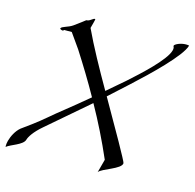

<svg xmlns="http://www.w3.org/2000/svg" viewBox="-120 -750 899 886"><g transform="rotate(15 330.0 -307.0)"><path d="M226.3 -647.5C222.4 -647.5 220.1 -646 206.3 -636.7C200.2 -631.8 189.3 -631.3 189.3 -631.3C189.3 -631.3 163.1 -610.4 137.9 -592.8C116.9 -578.1 87.2 -574.7 83.5 -564.5C81.8 -560.1 93.2 -557.1 96.2 -557.1C99.6 -557.1 102.2 -561.5 102.2 -561.5H138.8L188 -491.7C229.3 -427.2 269.4 -361.8 307 -294.4C218.1 -219.7 170.6 -184.6 138.2 -156.2C89.8 -114.3 45.1 -84 25.5 -69.3C4.8 -52.2 -9.7 -23.4 -16 0C-18.5 9.4 -19.4 17.7 -19.4 23.9C-19.4 26.2 -19.3 28.1 -19.1 29.8C1 13.2 57.8 -0.5 65 -27.3C68.7 -41 85.6 -69.3 125.4 -103L320.1 -270.5C363.4 -193.4 403 -113.3 438.6 -31.2L421.6 32.2C435.2 11.8 526 -9.9 526 -38.5C526 -46.4 449.8 -180.3 371.5 -316.4L462.6 -399.4C538.9 -469.2 664.2 -588.9 678.2 -641.1C673.6 -642.1 667.9 -642.6 663 -642.6C636.6 -642.6 611.1 -629.4 609.3 -622.6C609 -621.6 608.8 -620.6 609.1 -620.1C612.6 -614.7 612.7 -607.9 610.5 -599.6C597.4 -550.8 496.1 -459 441.5 -410.2L358.5 -338.9C304.8 -432.1 253.5 -524.9 217.6 -602.1L225 -629.9C229.1 -645 229.7 -647.5 226.3 -647.5Z"/></g></svg>

Font: Pierce
Style: Oblique
Weight: 400
Italic angle: -15°
Version: Version 0.2.0